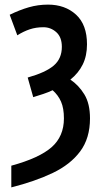

<svg xmlns="http://www.w3.org/2000/svg" viewBox="-20 -572 444 832"><path d="M29 146Q150 113 203.5 66Q257 19 257 -59Q257 -103 244.5 -131.5Q232 -160 208 -181Q189 -172 168 -165Q147 -158 124 -151L100 -236Q178 -258 213 -288Q248 -318 248 -369Q248 -411 224 -432.5Q200 -454 168 -454Q136 -454 109 -445Q82 -436 55 -419L22 -508Q65 -529 105 -540.5Q145 -552 188 -552Q262 -552 309.5 -508.5Q357 -465 357 -380Q357 -330 338.5 -292.5Q320 -255 285 -227Q321 -203 345.5 -163Q370 -123 370 -59Q370 27 327.5 84Q285 141 208.5 177.5Q132 214 29 240Z"/></svg>

Font: Noto Sans ExtraCondensed SemiBold
Style: Regular
Weight: 600
Width: 2
Designer: Monotype Design Team
Foundry: Monotype Imaging Inc.
Version: Version 2.013; ttfautohint (v1.8.4.7-5d5b)